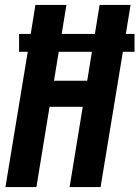

<svg xmlns="http://www.w3.org/2000/svg" viewBox="-20 -755 563 775"><path d="M2 0 92 -546H57V-618H104L123 -735H248L229 -618H363L382 -735H507L488 -618H523V-546H476L386 0H261L314 -324H180L127 0ZM332 -429 351 -546H217L198 -429Z"/></svg>

Font: Iosevka Curly Extrabold
Style: Italic
Weight: 800
Italic angle: -9°
Monospace: yes
Designer: Belleve Invis
Foundry: Belleve Invis
Version: Version 22.1.2; ttfautohint (v1.8.4)